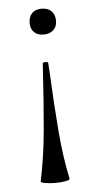

<svg xmlns="http://www.w3.org/2000/svg" viewBox="-49 -396 350 703"><g transform="rotate(-5 126.0 -45.0)"><path d="M126 275Q106 275 88.5 272Q71 269 73 264Q91 179 100 82Q109 -15 118 -165Q118 -169 128 -169Q138 -169 138 -165L140 -135Q146 -7 154 89Q162 185 179 264Q180 269 163 272Q146 275 126 275ZM180 -316Q180 -295 166.5 -282.5Q153 -270 131 -270Q108 -270 95.5 -282.5Q83 -295 83 -316Q83 -339 95.5 -352Q108 -365 131 -365Q154 -365 167 -352Q180 -339 180 -316Z"/></g></svg>

Font: Cormorant Unicase Medium
Style: Regular
Weight: 500
Designer: Christian Thalmann (Catharsis Fonts)
Foundry: Catharsis Fonts
Version: Version 4.000